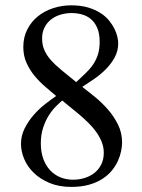

<svg xmlns="http://www.w3.org/2000/svg" viewBox="-20 -697 540 728"><path d="M442.9 -156.7Q442.9 -142.1 439.2 -123.8Q435.5 -105.5 427 -86.7Q418.5 -67.9 404.1 -50.3Q389.6 -32.7 368.2 -18.8Q346.7 -4.9 317.6 3.4Q288.6 11.7 250 11.7Q203.6 11.7 168 -3.2Q132.3 -18.1 108.2 -41.5Q84 -64.9 71.8 -94Q59.6 -123 59.6 -151.4Q59.6 -182.6 73.5 -210.2Q87.4 -237.8 107.7 -261Q127.9 -284.2 151.1 -302.2Q174.3 -320.3 192.9 -333Q173.3 -349.6 151.4 -368.4Q129.4 -387.2 111.1 -409.4Q92.8 -431.6 80.6 -458.5Q68.4 -485.4 68.4 -518.6Q68.4 -555.7 83.3 -585Q98.1 -614.3 123.3 -634.8Q148.4 -655.3 181.4 -666Q214.4 -676.8 250 -676.8Q286.1 -676.8 313.5 -668.7Q340.8 -660.6 360.6 -647.9Q380.4 -635.3 393.3 -619.4Q406.2 -603.5 414.1 -587.6Q421.9 -571.8 425 -557.4Q428.2 -543 428.2 -533.2Q428.2 -503.9 414.8 -479.2Q401.4 -454.6 380.9 -434.1Q360.4 -413.6 336.4 -397.2Q312.5 -380.9 292 -367.7Q313.5 -351.1 339.6 -329.8Q365.7 -308.6 388.7 -282.5Q411.6 -256.3 427.2 -225.1Q442.9 -193.8 442.9 -156.7ZM357.9 -539.1Q357.9 -570.3 348.6 -591.3Q339.4 -612.3 324.5 -624.8Q309.6 -637.2 290.5 -642.3Q271.5 -647.5 251.5 -647.5Q229 -647.5 208.5 -641.1Q188 -634.8 172.9 -622.6Q157.7 -610.4 148.7 -592.5Q139.6 -574.7 139.6 -551.8Q139.6 -526.9 148.2 -507.1Q156.7 -487.3 173.3 -468.8Q189.9 -450.2 214.1 -430.4Q238.3 -410.6 269 -385.7Q287.6 -403.3 304 -418.7Q320.3 -434.1 332.3 -451.4Q344.2 -468.8 351.1 -489.7Q357.9 -510.7 357.9 -539.1ZM373.5 -117.7Q373.5 -138.7 366 -158Q358.4 -177.2 345.9 -195.1Q333.5 -212.9 317.1 -229.2Q300.8 -245.6 283.2 -260.5Q265.6 -275.4 248.3 -289.3Q231 -303.2 215.8 -315.9Q205.6 -307.1 191.7 -293.2Q177.7 -279.3 165 -259.3Q152.3 -239.3 143.6 -212.9Q134.8 -186.5 134.8 -153.3Q134.8 -120.1 144.3 -94.5Q153.8 -68.8 170.2 -51.3Q186.5 -33.7 209 -24.7Q231.4 -15.6 256.8 -15.6Q280.8 -15.6 302 -22.5Q323.2 -29.3 339.1 -42.2Q355 -55.2 364.3 -74.2Q373.5 -93.3 373.5 -117.7Z"/></svg>

Font: Doulos SIL Cyr
Style: Regular
Weight: 400
Designer: Walt Agee, Victor Gaultney, Peter Martin, Debbi Hosken, Becca Hirsbrunner
Foundry: SIL International
Version: Version 5.000